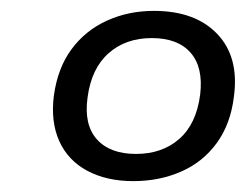

<svg xmlns="http://www.w3.org/2000/svg" viewBox="-20 -734 452 353"><path d="M225 -401Q176 -401 140.5 -420Q105 -439 89 -474.5Q73 -510 79 -558Q86 -609 111.5 -643.5Q137 -678 176.5 -696Q216 -714 263 -714Q339 -714 379.5 -671.5Q420 -629 410 -556Q404 -506 378.5 -471Q353 -436 313 -418.5Q273 -401 225 -401ZM230 -451Q278 -451 309.5 -478.5Q341 -506 348 -560Q354 -610 330.5 -637Q307 -664 259 -664Q211 -664 179.5 -636Q148 -608 141 -555Q134 -505 158 -478Q182 -451 230 -451Z"/></svg>

Font: Nunito Sans 10pt SemiExpanded
Style: Italic
Weight: 400
Width: 6
Italic angle: -9°
Designer: Vernon Adams
Foundry: Vernon Adams
Version: Version 3.101;gftools[0.9.27]